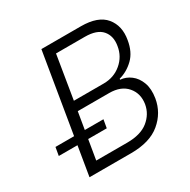

<svg xmlns="http://www.w3.org/2000/svg" viewBox="-162 -881 1024 1034"><g transform="rotate(-30 350.0 -363.5)"><path d="M105.5 0 226.2 -727.3H471.6Q578.1 -727.3 622.7 -673.1Q667.3 -619 652.7 -536.9Q641.7 -468.8 601.9 -430.2Q562.1 -391.7 511.7 -378.2L510.7 -372.5Q545.5 -370 574.9 -347.8Q604.4 -325.6 619.1 -285.9Q633.9 -246.1 625 -190.7Q611.2 -108.3 546.3 -54.2Q481.5 0 364.3 0ZM181.8 -59.7H374.3Q458.5 -59.7 505 -96.9Q551.5 -134.2 561.4 -190.7Q571.4 -253.2 534.3 -296.5Q497.2 -339.8 424 -339.8H228.7ZM238.6 -398.8H423.7Q487.9 -398.8 534.1 -437.9Q580.3 -476.9 589.5 -536.9Q599.4 -594.8 568 -631.2Q536.6 -667.6 461.6 -667.6H282.7ZM19.5 -181.8 28.4 -233H326.7L317.8 -181.8Z"/></g></svg>

Font: Inter UI Light
Style: Italic
Weight: 300
Italic angle: 9.39999°
Designer: Rasmus Andersson
Foundry: rsms
Version: 3.2;8d6f07862